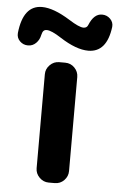

<svg xmlns="http://www.w3.org/2000/svg" viewBox="-87 -788 509 826"><g transform="rotate(5 168.0 -375.0)"><path d="M155 -520H181Q205 -520 221.5 -503Q238 -486 238 -463V-57Q238 -34 221.5 -17Q205 0 181 0H155Q132 0 115 -17Q98 -34 98 -57V-463Q98 -486 115 -503Q132 -520 155 -520ZM15 -580Q-6 -580 -20.5 -594.5Q-35 -609 -33 -630Q-20 -750 61 -750Q111 -750 183 -705Q227 -677 246 -677Q261 -677 266 -691Q286 -740 321 -740Q342 -740 356.5 -725.5Q371 -711 369 -691Q355 -580 275 -580Q223 -580 153 -625Q110 -653 90 -653Q81 -653 76 -648Q71 -643 68 -630Q64 -609 49.5 -594.5Q35 -580 15 -580Z"/></g></svg>

Font: Rounded Mplus 1c Bold
Style: Bold
Weight: 700
Version: Version 1.059.20150529